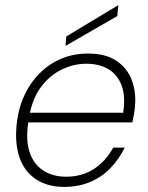

<svg xmlns="http://www.w3.org/2000/svg" viewBox="-20 -721 582 753"><path d="M232 12Q166 12 121 -18Q76 -48 57 -102Q38 -156 45 -229Q51 -293 74.5 -344.5Q98 -396 135.5 -433.5Q173 -471 221 -491Q269 -511 325 -511Q395 -511 437.5 -482Q480 -453 497.5 -405Q515 -357 509 -300Q508 -286 505 -270.5Q502 -255 499 -241H78L85 -279H463Q473 -343 457 -385.5Q441 -428 405.5 -449.5Q370 -471 318 -471Q270 -471 223.5 -449Q177 -427 142.5 -382Q108 -337 95 -267L92 -249Q80 -177 95 -128Q110 -79 148 -53.5Q186 -28 239 -28Q302 -28 348.5 -58.5Q395 -89 424 -142H469Q447 -97 413.5 -62Q380 -27 334 -7.5Q288 12 232 12ZM237 -541 240 -578 444 -701 440 -658Z"/></svg>

Font: DM Sans 20pt ExtraLight
Style: Italic
Weight: 250
Italic angle: -10°
Version: Version 4.004;gftools[0.9.30]